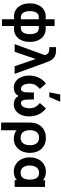

<svg xmlns="http://www.w3.org/2000/svg" viewBox="1140 -1990 1090 3410"><g transform="rotate(90 1685.0 -285.0)"><path d="M322 9Q300.5 12.5 276.5 12.5Q208 12.5 154.5 -20.8Q101 -54 70.5 -118Q40 -182 40 -270Q40 -358 70.5 -422Q101 -486 154.5 -519.2Q208 -552.5 276.5 -552.5Q300.5 -552.5 322 -549V-710H442V-549Q463.5 -552.5 487.5 -552.5Q556 -552.5 609.5 -519.2Q663 -486 693.5 -422Q724 -358 724 -270Q724 -182 693.5 -118Q663 -54 609.5 -20.8Q556 12.5 487.5 12.5Q463.5 12.5 442 9V225H322ZM322 -427Q305.5 -430 290.5 -430Q231 -430 204.5 -387.2Q178 -344.5 178 -270Q178 -196 206.2 -152.8Q234.5 -109.5 293.5 -109.5Q305.5 -109.5 322 -112ZM442 -112Q459.5 -109.5 471.5 -109.5Q530 -109.5 558 -152.2Q586 -195 586 -270Q586 -346 559.8 -388Q533.5 -430 474 -430Q459.5 -430 442 -427Z M960 -540Q948 -568.5 933.5 -585Q919 -601.5 897.8 -608.8Q876.5 -616 843 -616H817V-735H856Q910 -735 944 -727Q986 -717 1014 -690.5Q1042 -664 1059.2 -629Q1076.5 -594 1096 -540L1292 0H1156L1028 -374L900 0H764Z M1658.5 -810H1787L1704 -615H1619ZM1904 -555Q1972 -510 2009.5 -430.2Q2047 -350.5 2047 -258Q2047 -182 2021.5 -119.8Q1996 -57.5 1947 -21.2Q1898 15 1831 15Q1783 15 1744.5 -5.5Q1706 -26 1684.5 -72Q1663 -26 1624.5 -5.5Q1586 15 1538 15Q1470.5 15 1421.5 -22Q1372.5 -59 1347.2 -121.2Q1322 -183.5 1322 -259Q1322 -352 1360 -431.2Q1398 -510.5 1465 -555L1559 -448Q1509 -405 1487.5 -363.8Q1466 -322.5 1466 -264Q1466 -220.5 1476.8 -186.2Q1487.5 -152 1508 -132.5Q1528.5 -113 1557 -113Q1588 -113 1602 -136.5Q1616 -160 1619 -196.2Q1622 -232.5 1622 -302V-342H1747V-302Q1747 -232.5 1750.2 -195.8Q1753.5 -159 1767.5 -136Q1781.5 -113 1812 -113Q1841 -113 1861.5 -133Q1882 -153 1892.5 -187.2Q1903 -221.5 1903 -264Q1903 -305 1893 -336Q1883 -367 1863 -393.2Q1843 -419.5 1810 -448Z M2156 -230Q2156 -266.5 2157.2 -291Q2158.5 -315.5 2163 -340Q2175 -404.5 2210.2 -453Q2245.5 -501.5 2301.2 -528.2Q2357 -555 2428 -555Q2511 -555 2571.2 -518.8Q2631.5 -482.5 2663.2 -418.2Q2695 -354 2695 -272Q2695 -190 2663.8 -124.5Q2632.5 -59 2575.2 -22Q2518 15 2443 15Q2399 15 2359.8 2Q2320.5 -11 2293 -34V240H2156ZM2559 -271Q2559 -347.5 2524.8 -390.8Q2490.5 -434 2425 -434Q2358 -434 2325 -390.2Q2292 -346.5 2292 -270Q2292 -193 2326 -149.5Q2360 -106 2425 -106Q2490.5 -106 2524.8 -150.5Q2559 -195 2559 -271Z M3180 -540H3300V0H3180V-39Q3150.5 -13 3111.2 1Q3072 15 3027 15Q2952 15 2894.8 -22.2Q2837.5 -59.5 2806.2 -124.2Q2775 -189 2775 -270Q2775 -352 2806.8 -417Q2838.5 -482 2896.8 -518.5Q2955 -555 3031 -555Q3076 -555 3113.5 -541.5Q3151 -528 3180 -502ZM3170 -270Q3170 -347 3141.2 -390.5Q3112.5 -434 3051 -434Q3010.5 -434 2980.8 -414.2Q2951 -394.5 2935 -357.2Q2919 -320 2919 -269Q2919 -197 2951.2 -151.5Q2983.5 -106 3049 -106Q3111.5 -106 3140.8 -149.2Q3170 -192.5 3170 -270Z"/></g></svg>

Font: Hauora ExtraBold
Style: Regular
Weight: 800
Designer: Wayne Shih
Foundry: WCYS
Version: Version 1.001